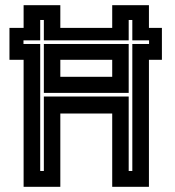

<svg xmlns="http://www.w3.org/2000/svg" viewBox="-20 -720 675 740"><path d="M71 0V-489.5H16.5V-612.5H71V-700H212.5V-612.5H412.5V-700H554V-612.5H604V-489.5H554V0H412.5V-282.5H212.5V0ZM135 -61H149V-348H476V-61H490V-550.5H554.5V-564.5H490V-643H476V-564.5H149V-643H135V-564.5H70.5V-550.5H135ZM149 -362V-550.5H476V-362ZM212.5 -424H412.5V-489.5H212.5Z"/></svg>

Font: Tourney Thin
Style: Bold
Weight: 700
Version: Version 1.015